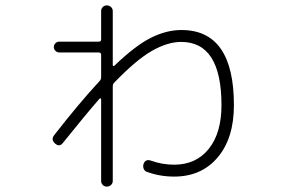

<svg xmlns="http://www.w3.org/2000/svg" viewBox="-20 -639 1040 710"><path d="M181 -140Q272 -257 348 -339Q354 -345 354 -353V-436Q354 -445 345 -445H199Q191 -445 185 -451Q179 -457 179 -465Q179 -473 185 -479Q191 -485 199 -485H345Q354 -485 354 -493V-598Q354 -607 360 -613Q366 -619 375 -619Q384 -619 390.5 -613Q397 -607 397 -598V-398Q397 -396 399.5 -395Q402 -394 403 -396Q480 -470 537.5 -499Q595 -528 651 -528Q845 -528 845 -250Q845 -128 785 -57Q725 14 624 14Q570 14 522 -4Q514 -7 511 -16Q508 -25 511 -33Q518 -52 538 -45Q580 -30 624 -30Q705 -30 752 -88.5Q799 -147 799 -250Q799 -484 650 -484Q600 -484 542 -451Q484 -418 402 -333Q397 -328 397 -319V30Q397 39 390.5 45Q384 51 375 51Q366 51 360 45Q354 39 354 30V-272Q354 -274 352 -275Q350 -276 348 -274Q299 -218 213 -111Q200 -94 184 -108Q167 -123 181 -140Z"/></svg>

Font: Rounded Mplus 1c Light
Style: Regular
Weight: 300
Version: Version 1.059.20150529